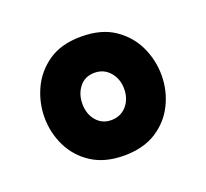

<svg xmlns="http://www.w3.org/2000/svg" viewBox="-66 -796 492 458"><g transform="rotate(-20 179.5 -567.0)"><path d="M179 -416Q131 -416 98 -437Q65 -458 48 -492.5Q31 -527 31 -566Q31 -604 47 -638.5Q63 -673 95.5 -695.5Q128 -718 179 -718Q230 -718 263 -695.5Q296 -673 312 -638.5Q328 -604 328 -566Q328 -527 311 -492.5Q294 -458 261 -437Q228 -416 179 -416ZM179 -506Q203 -506 218 -523Q233 -540 233 -566Q233 -591 218 -608.5Q203 -626 179 -626Q155 -626 141 -608.5Q127 -591 127 -566Q127 -540 141.5 -523Q156 -506 179 -506Z"/></g></svg>

Font: Georama Extended SemiBold
Style: Regular
Weight: 600
Width: 7
Designer: Jean-Baptiste Levee
Foundry: Production Type
Version: Version 1.000